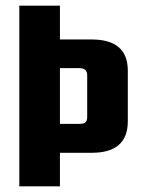

<svg xmlns="http://www.w3.org/2000/svg" viewBox="-20 -656 517 676"><path d="M191 -517H303Q430 -517 430 -407V-229Q430 -118 303 -118H191V0H48V-636H191ZM287 -244V-391Q287 -416 260 -416H191V-220H260Q275 -220 281 -225.5Q287 -231 287 -244Z"/></svg>

Font: Teko SemiBold
Style: Regular
Weight: 600
Designer: Manushi Parikh, Jonny Pinhorn
Foundry: Indian Type Foundry
Version: Version 1.106;PS 1.0;hotconv 1.0.78;makeotf.lib2.5.61930; tt